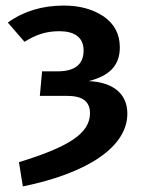

<svg xmlns="http://www.w3.org/2000/svg" viewBox="-20 -564 520 689"><path d="M209 -544C132 -544 65 -524 8 -483L68 -414C108 -439 144 -452 193 -452C246 -452 280 -431 280 -383C280 -333 249 -308 186 -308H131L123 -220H220C275 -220 303 -201 303 -157C302 -85 227 -37 48 18L62 105C301 56 437 -40 437 -156C437 -227 387 -269 298 -273C374 -292 410 -330 410 -394C410 -441 391 -478 352 -505C313 -531 266 -544 209 -544Z"/></svg>

Font: Fira Sans Medium
Style: Regular
Weight: 500
Designer: Carrois Corporate & Edenspiekermann AG
Foundry: Carrois Corporate GbR & Edenspiekermann AG
Version: Version 4.203